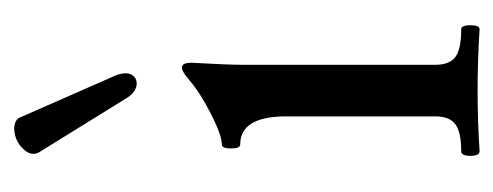

<svg xmlns="http://www.w3.org/2000/svg" viewBox="-240 -476 719 280"><g transform="rotate(-90 120.0 -336.5)"><path d="M138.2 -497.1Q125.5 -497.1 116.2 -512.2L37.1 -640.1Q31.2 -651.4 42.7 -663.1Q54.2 -674.8 70.8 -675.8Q84 -675.8 87.9 -668L149.9 -526.9Q152.3 -520.5 152.6 -513.9Q152.8 -507.3 149.2 -502.4Q145.5 -497.6 138.2 -497.1ZM39.1 2.9Q32.2 2.9 32.2 -10.5Q32.2 -23.9 39.1 -23.9Q66.9 -23.9 78.4 -32.5Q89.8 -41 89.8 -62V-278.8Q89.8 -346.2 48.8 -346.2Q43 -346.2 43 -359.6Q43 -373 48.8 -373Q62 -373 92.5 -388.4Q123 -403.8 142.1 -419.9Q154.8 -431.2 161.1 -431.2Q168 -431.2 168 -417Q165 -364.3 165 -341.8V-62Q165 -41 176.3 -32.5Q187.5 -23.9 216.8 -23.9Q222.7 -23.9 222.7 -10.5Q222.7 2.9 216.8 2.9Q171.9 0 127.9 0Q82 0 39.1 2.9Z"/></g></svg>

Font: Junicode SmCond
Style: Regular
Weight: 400
Width: 4
Designer: Peter S. Baker
Version: Version 2.206